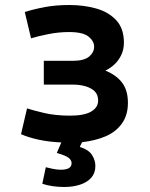

<svg xmlns="http://www.w3.org/2000/svg" viewBox="-20 -557 600 767"><path d="M236 190Q212 190 189 186.5Q166 183 149 177L163 111Q171 113 188.5 117Q206 121 223 121Q266 121 266 95Q266 84 256.5 75.5Q247 67 226 60L207 54Q211 45 215.5 34Q220 23 225 12Q176 10 134.5 1Q93 -8 64 -21L88 -124Q109 -117 155 -106Q201 -95 260 -95Q317 -95 344.5 -111.5Q372 -128 372 -155Q372 -179 358 -192.5Q344 -206 321 -212.5Q298 -219 272 -219H155V-314H270Q316 -314 336 -331Q356 -348 356 -370Q356 -393 333.5 -411Q311 -429 256 -429Q214 -429 172 -420.5Q130 -412 104 -404L79 -509Q117 -521 160.5 -529Q204 -537 257 -537Q315 -537 364.5 -523Q414 -509 444.5 -476Q475 -443 475 -387Q475 -360 465 -338.5Q455 -317 438.5 -301Q422 -285 401 -275Q445 -257 468 -226.5Q491 -196 491 -146Q491 -97 467 -63.5Q443 -30 402 -12.5Q361 5 308 11Q306 16 303.5 20Q301 24 299 30Q334 41 347.5 62Q361 83 361 106Q361 134 345 152.5Q329 171 300.5 180.5Q272 190 236 190Z"/></svg>

Font: Ubuntu Sans Mono SemiBold
Style: Regular
Weight: 600
Monospace: yes
Designer: Dalton Maag Ltd
Foundry: Dalton Maag Ltd
Version: Version 1.006